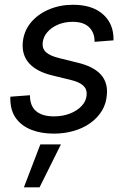

<svg xmlns="http://www.w3.org/2000/svg" viewBox="-20 -559 539 820"><path d="M210 11.7Q156.2 11.7 115.2 -4.2Q74.2 -20 50.3 -51Q26.4 -82 24.4 -128.4Q23.9 -132.8 23.9 -137Q23.9 -141.1 24.4 -146L107.9 -152.3Q107.9 -106.4 134.3 -84.2Q160.6 -62 210.4 -62Q247.6 -62 278.6 -74Q309.6 -85.9 329.1 -106.9Q348.6 -127.9 350.1 -154.3Q352.1 -178.2 335.4 -193.4Q318.8 -208.5 285.2 -216.8L201.7 -237.3Q136.2 -253.4 104.7 -288.3Q73.2 -323.2 77.1 -376Q81.1 -424.8 110.8 -461.4Q140.6 -498 188.2 -518.3Q235.8 -538.6 291.5 -538.6Q368.7 -538.6 413.3 -503.4Q458 -468.3 463.9 -409.7Q464.4 -403.8 464.6 -398.4Q464.8 -393.1 464.8 -386.7L383.8 -380.4Q384.8 -418 361.3 -441.9Q337.9 -465.8 290 -465.8Q255.4 -465.8 227.1 -453.6Q198.7 -441.4 181.4 -420.7Q164.1 -399.9 162.1 -375Q160.2 -350.1 177.7 -335Q195.3 -319.8 233.9 -310.5L313 -291Q379.4 -274.9 410.2 -241Q440.9 -207 436.5 -155.8Q434.1 -117.2 415.5 -86.4Q397 -55.7 365.7 -33.4Q334.5 -11.2 294.7 0.2Q254.9 11.7 210 11.7ZM82 241.2 152.3 57.6H240.2L148.9 241.2Z"/></svg>

Font: Inter 24pt
Style: Italic
Weight: 400
Italic angle: -9.3988°
Designer: Rasmus Andersson
Foundry: rsms
Version: Version 4.001;git-66647c0bb